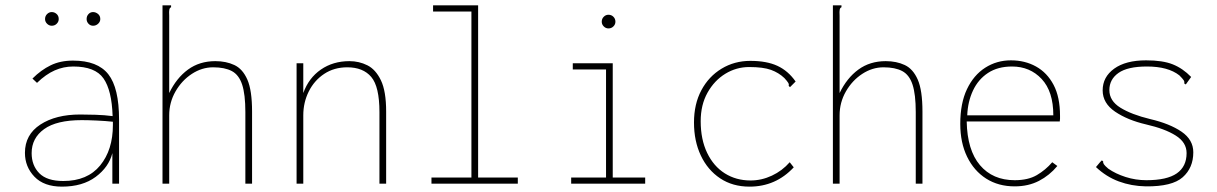

<svg xmlns="http://www.w3.org/2000/svg" viewBox="-20 -685 4540 716"><path d="M211 11Q144 11 108.5 -26Q73 -63 73 -115Q73 -183 130.5 -220.5Q188 -258 279 -258Q302 -258 336 -257Q370 -256 400 -252Q397 -348 366 -392.5Q335 -437 253 -437Q217 -437 184 -422.5Q151 -408 118 -376L101 -392Q133 -424 169 -441.5Q205 -459 252 -459Q344 -459 384 -408Q424 -357 424 -239V0H399V-114Q386 -62 337 -25.5Q288 11 211 11ZM98 -114Q98 -68 126.5 -39Q155 -10 216 -10Q306 -10 353.5 -68Q401 -126 401 -219Q401 -225 401 -231Q374 -234 340.5 -235.5Q307 -237 285 -237Q191 -237 144.5 -203.5Q98 -170 98 -114ZM173 -589Q163 -589 155.5 -596.5Q148 -604 148 -614Q148 -625 155.5 -632.5Q163 -640 173 -640Q183 -640 191 -633Q199 -626 199 -614Q199 -604 191.5 -596.5Q184 -589 173 -589ZM327 -589Q317 -589 310 -596.5Q303 -604 303 -614Q303 -625 310 -632.5Q317 -640 327 -640Q337 -640 345.5 -633Q354 -626 354 -614Q354 -604 346 -596.5Q338 -589 327 -589Z M586 -665H618V-658Q613 -656 611.5 -649.5Q610 -643 611 -626V-338Q638 -394 681 -425.5Q724 -457 783 -457Q823 -457 854 -442.5Q885 -428 902.5 -388Q920 -348 920 -269V0H895V-267Q895 -333 883 -369.5Q871 -406 844.5 -420Q818 -434 775 -434Q733 -434 695.5 -409.5Q658 -385 634.5 -344Q611 -303 611 -255V0H586Z M1086 0V-449H1111V-338Q1131 -394 1176.5 -425.5Q1222 -457 1283 -457Q1319 -457 1350 -441.5Q1381 -426 1400.5 -385.5Q1420 -345 1420 -269V0H1395V-267Q1395 -362 1364.5 -398Q1334 -434 1275 -434Q1226 -434 1189 -409.5Q1152 -385 1131.5 -344Q1111 -303 1111 -255V0Z M1589 0V-23H1738V-642H1595V-665H1763V-23H1911V0Z M2110 0V-23H2240V-426H2116V-449H2265V-23H2386V0ZM2249 -579Q2239 -579 2231.5 -586.5Q2224 -594 2224 -604Q2224 -615 2231.5 -622.5Q2239 -630 2249 -630Q2260 -630 2267.5 -622.5Q2275 -615 2275 -604Q2275 -594 2267.5 -586.5Q2260 -579 2249 -579Z M2775 11Q2712 11 2665.5 -20Q2619 -51 2593.5 -105Q2568 -159 2568 -228Q2568 -297 2595.5 -348.5Q2623 -400 2671 -429Q2719 -458 2778 -458Q2839 -458 2879 -439.5Q2919 -421 2947 -381L2926 -360L2921 -365Q2923 -370 2919.5 -376Q2916 -382 2905 -394Q2884 -414 2855 -424.5Q2826 -435 2774 -435Q2726 -435 2685 -410Q2644 -385 2618.5 -339.5Q2593 -294 2593 -233Q2593 -165 2617 -115Q2641 -65 2683 -38.5Q2725 -12 2779 -12Q2820 -12 2858.5 -30Q2897 -48 2925 -80L2940 -61Q2873 11 2775 11Z M3086 -665H3118V-658Q3113 -656 3111.5 -649.5Q3110 -643 3111 -626V-338Q3138 -394 3181 -425.5Q3224 -457 3283 -457Q3323 -457 3354 -442.5Q3385 -428 3402.5 -388Q3420 -348 3420 -269V0H3395V-267Q3395 -333 3383 -369.5Q3371 -406 3344.5 -420Q3318 -434 3275 -434Q3233 -434 3195.5 -409.5Q3158 -385 3134.5 -344Q3111 -303 3111 -255V0H3086Z M3764 10Q3703 10 3657.5 -19Q3612 -48 3586.5 -100.5Q3561 -153 3561 -223Q3561 -300 3586 -352.5Q3611 -405 3654 -432.5Q3697 -460 3750 -460Q3802 -460 3843.5 -437Q3885 -414 3909 -368.5Q3933 -323 3933 -253Q3933 -245 3933 -242.5Q3933 -240 3932 -232H3585Q3587 -125 3634.5 -69Q3682 -13 3764 -13Q3814 -13 3846.5 -32Q3879 -51 3904 -80L3923 -66Q3894 -31 3854.5 -10.5Q3815 10 3764 10ZM3587 -255H3908Q3908 -344 3864.5 -390.5Q3821 -437 3754 -437Q3701 -437 3664.5 -413Q3628 -389 3608.5 -347.5Q3589 -306 3587 -255Z M4253 10Q4199 9 4152 -8.5Q4105 -26 4067 -62L4083 -81L4089 -87L4094 -83Q4093 -78 4096.5 -72.5Q4100 -67 4113 -56Q4140 -37 4177.5 -25Q4215 -13 4255 -13Q4332 -13 4368.5 -38.5Q4405 -64 4405 -114Q4405 -154 4364.5 -179.5Q4324 -205 4254 -221Q4185 -237 4138.5 -268.5Q4092 -300 4092 -348Q4092 -398 4135 -429Q4178 -460 4254 -460Q4316 -460 4353.5 -445Q4391 -430 4422 -398L4402 -370L4396 -374Q4398 -380 4394 -386Q4390 -392 4378 -404Q4336 -437 4257 -437Q4185 -437 4151 -413Q4117 -389 4117 -349Q4117 -309 4158 -283.5Q4199 -258 4269 -241Q4342 -224 4386 -194Q4430 -164 4430 -117Q4430 -59 4390.5 -24Q4351 11 4253 10Z"/></svg>

Font: Inconsolata ExtraLight
Style: Regular
Weight: 200
Monospace: yes
Designer: Raph Levien, Cyreal, Brenton Simpson
Foundry: Raph Levien, Cyreal, Google
Version: Version 3.001; ttfautohint (v1.8.2.53-6de2)